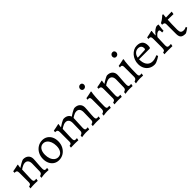

<svg xmlns="http://www.w3.org/2000/svg" viewBox="331 -2085 3490 3490"><g transform="rotate(-45 2075.5 -340.0)"><path d="M327 -29Q357 -37 370 -52.5Q383 -68 383 -94L387 -292Q387 -342 365.5 -369Q344 -396 304 -396Q280 -396 255 -386Q230 -376 210.5 -364Q191 -352 181 -344Q180 -318 178.5 -282.5Q177 -247 175.5 -210Q174 -173 173 -143Q172 -113 172 -98Q172 -67 180.5 -54.5Q189 -42 208 -42Q217 -42 230 -43Q243 -44 243 -44L245 -40L236 3Q236 3 221 2Q206 1 185 0.5Q164 0 145 0Q124 0 101 1.5Q78 3 62 4.5Q46 6 46 6L51 -35Q80 -40 92 -53Q104 -66 104 -94V-338Q104 -372 93 -385.5Q82 -399 55 -399H44L41 -403L44 -436Q79 -442 111 -448.5Q143 -455 163.5 -460Q184 -465 184 -465L190 -457Q190 -457 185.5 -437Q181 -417 179 -391L181 -388Q190 -394 209.5 -406.5Q229 -419 251.5 -432Q274 -445 295 -454.5Q316 -464 328 -464Q391 -464 428 -429Q465 -394 465 -335Q465 -322 463 -292Q461 -262 458 -225Q455 -188 453 -154Q451 -120 451 -98Q451 -69 459 -55.5Q467 -42 486 -42Q495 -42 508 -43Q521 -44 521 -44L523 -40L515 3Q515 3 506.5 2.5Q498 2 484.5 1.5Q471 1 455.5 0.5Q440 0 426 0Q410 0 392.5 2Q375 4 359 6Q343 8 333 10Q323 12 323 12Z M778 12Q721 12 677 -16Q633 -44 608.5 -94.5Q584 -145 584 -210Q584 -282 614.5 -339.5Q645 -397 698 -430.5Q751 -464 816 -464Q873 -464 917 -436Q961 -408 985.5 -358Q1010 -308 1010 -242Q1010 -171 979.5 -113Q949 -55 896.5 -21.5Q844 12 778 12ZM806 -37Q862 -37 895 -82.5Q928 -128 928 -206Q928 -266 910 -312Q892 -358 860 -384Q828 -410 786 -410Q730 -410 697 -364Q664 -318 664 -239Q664 -179 682 -133.5Q700 -88 732 -62.5Q764 -37 806 -37Z M1371 -29Q1401 -37 1414 -52.5Q1427 -68 1427 -94L1431 -292Q1431 -342 1409.5 -369Q1388 -396 1348 -396Q1324 -396 1299 -386Q1274 -376 1254.5 -364Q1235 -352 1225 -344Q1224 -318 1222.5 -282.5Q1221 -247 1219.5 -210Q1218 -173 1217 -143Q1216 -113 1216 -98Q1216 -67 1224.5 -54.5Q1233 -42 1252 -42Q1261 -42 1274 -43Q1287 -44 1287 -44L1289 -40L1280 3Q1280 3 1265 2Q1250 1 1229 0.5Q1208 0 1189 0Q1168 0 1145 0.5Q1122 1 1106 1.5Q1090 2 1090 2L1096 -39Q1125 -42 1136.5 -54Q1148 -66 1148 -94V-338Q1148 -372 1137 -385.5Q1126 -399 1099 -399H1088L1085 -403L1088 -436Q1123 -442 1155 -448.5Q1187 -455 1207.5 -460Q1228 -465 1228 -465L1234 -457Q1234 -457 1229.5 -437Q1225 -417 1223 -391L1225 -388Q1234 -394 1253 -406.5Q1272 -419 1294.5 -432.5Q1317 -446 1338 -455Q1359 -464 1372 -464Q1420 -464 1453.5 -443.5Q1487 -423 1500 -385Q1506 -390 1524.5 -402.5Q1543 -415 1567 -429Q1591 -443 1613.5 -453.5Q1636 -464 1651 -464Q1714 -464 1751 -429Q1788 -394 1788 -335Q1788 -322 1786 -292Q1784 -262 1781 -225Q1778 -188 1776 -154Q1774 -120 1774 -98Q1774 -67 1782.5 -54.5Q1791 -42 1810 -42Q1819 -42 1832 -43Q1845 -44 1845 -44L1847 -40L1838 3Q1838 3 1829 2.5Q1820 2 1806 1.5Q1792 1 1776.5 0.5Q1761 0 1747 0Q1731 0 1714 1Q1697 2 1682 3Q1667 4 1657.5 5Q1648 6 1648 6L1653 -35Q1682 -40 1694 -53Q1706 -66 1706 -94L1710 -292Q1710 -342 1688.5 -369Q1667 -396 1627 -396Q1603 -396 1579.5 -387Q1556 -378 1536.5 -366Q1517 -354 1506 -346L1495 -98Q1495 -69 1503 -55.5Q1511 -42 1530 -42Q1539 -42 1552 -43Q1565 -44 1565 -44L1567 -40L1559 3Q1559 3 1550.5 2.5Q1542 2 1528.5 1.5Q1515 1 1499.5 0.5Q1484 0 1470 0Q1454 0 1436.5 2Q1419 4 1403 6Q1387 8 1377 10Q1367 12 1367 12Z M1922 12 1926 -29Q1956 -37 1969 -52.5Q1982 -68 1982 -94V-348Q1982 -376 1973 -389Q1964 -402 1945 -402Q1937 -402 1928.5 -400Q1920 -398 1920 -398L1924 -435Q1949 -439 1974.5 -444Q2000 -449 2021 -453.5Q2042 -458 2055 -461Q2068 -464 2068 -464L2073 -452Q2069 -442 2064.5 -407.5Q2060 -373 2057 -323.5Q2054 -274 2052 -215.5Q2050 -157 2050 -98Q2050 -69 2058 -55.5Q2066 -42 2085 -42Q2094 -42 2107 -43Q2120 -44 2120 -44L2122 -40L2114 3Q2114 3 2105.5 2.5Q2097 2 2083.5 1.5Q2070 1 2054.5 0.5Q2039 0 2025 0Q2004 0 1980 3Q1956 6 1939 9Q1922 12 1922 12ZM2010 -582Q1985 -582 1973 -598Q1961 -614 1961 -633Q1961 -657 1978 -674.5Q1995 -692 2020 -692Q2044 -692 2056.5 -676.5Q2069 -661 2069 -641Q2069 -617 2052.5 -599.5Q2036 -582 2010 -582Z M2487 -29Q2517 -37 2530 -52.5Q2543 -68 2543 -94L2547 -292Q2547 -342 2525.5 -369Q2504 -396 2464 -396Q2440 -396 2415 -386Q2390 -376 2370.5 -364Q2351 -352 2341 -344Q2340 -318 2338.5 -282.5Q2337 -247 2335.5 -210Q2334 -173 2333 -143Q2332 -113 2332 -98Q2332 -67 2340.5 -54.5Q2349 -42 2368 -42Q2377 -42 2390 -43Q2403 -44 2403 -44L2405 -40L2396 3Q2396 3 2381 2Q2366 1 2345 0.5Q2324 0 2305 0Q2284 0 2261 1.5Q2238 3 2222 4.5Q2206 6 2206 6L2211 -35Q2240 -40 2252 -53Q2264 -66 2264 -94V-338Q2264 -372 2253 -385.5Q2242 -399 2215 -399H2204L2201 -403L2204 -436Q2239 -442 2271 -448.5Q2303 -455 2323.5 -460Q2344 -465 2344 -465L2350 -457Q2350 -457 2345.5 -437Q2341 -417 2339 -391L2341 -388Q2350 -394 2369.5 -406.5Q2389 -419 2411.5 -432Q2434 -445 2455 -454.5Q2476 -464 2488 -464Q2551 -464 2588 -429Q2625 -394 2625 -335Q2625 -322 2623 -292Q2621 -262 2618 -225Q2615 -188 2613 -154Q2611 -120 2611 -98Q2611 -69 2619 -55.5Q2627 -42 2646 -42Q2655 -42 2668 -43Q2681 -44 2681 -44L2683 -40L2675 3Q2675 3 2666.5 2.5Q2658 2 2644.5 1.5Q2631 1 2615.5 0.5Q2600 0 2586 0Q2570 0 2552.5 2Q2535 4 2519 6Q2503 8 2493 10Q2483 12 2483 12Z M2752 12 2756 -29Q2786 -37 2799 -52.5Q2812 -68 2812 -94V-348Q2812 -376 2803 -389Q2794 -402 2775 -402Q2767 -402 2758.5 -400Q2750 -398 2750 -398L2754 -435Q2779 -439 2804.5 -444Q2830 -449 2851 -453.5Q2872 -458 2885 -461Q2898 -464 2898 -464L2903 -452Q2899 -442 2894.5 -407.5Q2890 -373 2887 -323.5Q2884 -274 2882 -215.5Q2880 -157 2880 -98Q2880 -69 2888 -55.5Q2896 -42 2915 -42Q2924 -42 2937 -43Q2950 -44 2950 -44L2952 -40L2944 3Q2944 3 2935.5 2.5Q2927 2 2913.5 1.5Q2900 1 2884.5 0.5Q2869 0 2855 0Q2834 0 2810 3Q2786 6 2769 9Q2752 12 2752 12ZM2840 -582Q2815 -582 2803 -598Q2791 -614 2791 -633Q2791 -657 2808 -674.5Q2825 -692 2850 -692Q2874 -692 2886.5 -676.5Q2899 -661 2899 -641Q2899 -617 2882.5 -599.5Q2866 -582 2840 -582Z M3236 12Q3173 12 3126 -16Q3079 -44 3052.5 -93.5Q3026 -143 3026 -209Q3026 -260 3043.5 -306Q3061 -352 3092 -387.5Q3123 -423 3162.5 -443.5Q3202 -464 3247 -464Q3396 -464 3396 -319Q3396 -306 3394 -292Q3392 -278 3390 -270L3377 -258H3101Q3100 -169 3133.5 -117.5Q3167 -66 3228 -57.5Q3289 -49 3372 -87L3378 -85L3389 -56Q3369 -42 3341.5 -26Q3314 -10 3286 1Q3258 12 3236 12ZM3105 -295 3286 -304Q3301 -306 3306 -311Q3311 -316 3311 -331Q3311 -371 3289.5 -392Q3268 -413 3228 -413Q3182 -413 3148 -381.5Q3114 -350 3105 -295Z M3497 -36Q3527 -39 3537 -55.5Q3547 -72 3547 -119V-339Q3547 -372 3538 -386Q3529 -400 3509 -400Q3501 -400 3494.5 -398.5Q3488 -397 3488 -397L3483 -404L3486 -435Q3517 -441 3548 -448Q3579 -455 3600 -460Q3621 -465 3621 -465L3628 -459Q3628 -459 3625.5 -443Q3623 -427 3621 -403.5Q3619 -380 3619 -356L3623 -353Q3654 -400 3694 -430Q3734 -460 3764 -460Q3781 -460 3788 -458Q3795 -456 3795 -456L3798 -452Q3798 -452 3796 -438.5Q3794 -425 3791 -403.5Q3788 -382 3785.5 -357Q3783 -332 3782 -309L3743 -306Q3743 -347 3738 -360.5Q3733 -374 3716 -374Q3694 -374 3669 -356Q3644 -338 3623 -306Q3623 -306 3622 -287.5Q3621 -269 3620 -241Q3619 -213 3618 -183.5Q3617 -154 3616 -131.5Q3615 -109 3615 -102Q3615 -68 3625 -56Q3635 -44 3663 -44Q3674 -44 3690.5 -45Q3707 -46 3707 -46L3708 -42L3699 2Q3699 2 3689 1.5Q3679 1 3663 1Q3647 1 3629.5 0.5Q3612 0 3597 0Q3568 0 3544 1Q3520 2 3506 3Q3492 4 3492 4Z M4027 12Q3959 12 3931 -15.5Q3903 -43 3903 -109V-355Q3903 -382 3891 -393Q3879 -404 3846 -405L3842 -411L3847 -441Q3871 -453 3893.5 -468.5Q3916 -484 3933.5 -498.5Q3951 -513 3961 -522.5Q3971 -532 3971 -532L3991 -524Q3991 -524 3988.5 -505Q3986 -486 3983 -449L4130 -452L4133 -449L4124 -396L3979 -399Q3976 -352 3974 -289Q3972 -226 3972 -149Q3972 -98 3989.5 -77Q4007 -56 4050 -56Q4075 -56 4096.5 -65Q4118 -74 4118 -74L4128 -48Q4128 -48 4116 -39Q4104 -30 4086.5 -18Q4069 -6 4052.5 3Q4036 12 4027 12Z"/></g></svg>

Font: Alegreya
Style: Regular
Weight: 400
Designer: Juan Pablo del Peral
Foundry: Huerta Tipografica
Version: Version 2.009